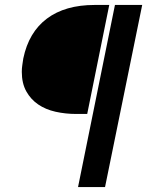

<svg xmlns="http://www.w3.org/2000/svg" viewBox="-20 -678 594 775"><path d="M421 -658 332 -218H288Q244 -218 204 -227Q164 -236 134 -256.5Q104 -277 86 -309.5Q68 -342 68 -388Q68 -402 70 -415Q72 -428 74 -442Q96 -548 169.5 -603Q243 -658 362 -658ZM444 -658H554L404 77H295Z"/></svg>

Font: Codetta
Style: Bold Italic
Weight: 700
Italic angle: -11°
Designer: Ulrich Proeller
Foundry: PROSA GmbH
Version: Version 2.00;September 29, 2018;FontCreator 11.5.0.2427 64-b